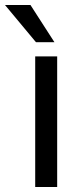

<svg xmlns="http://www.w3.org/2000/svg" viewBox="-59 -749 330 769"><path d="M85 -580 -39 -729H63L159 -580ZM82 0V-523H170V0Z"/></svg>

Font: Tomorrow
Style: Regular
Weight: 400
Designer: Tony de Marco, Monica Rizzolli
Foundry: Just in Type
Version: Version 2.002